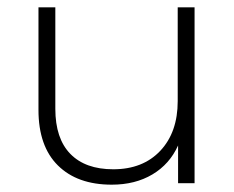

<svg xmlns="http://www.w3.org/2000/svg" viewBox="-20 -500 639 524"><path d="M511 -480V0H466V-103Q443 -52 396 -24Q349 4 285 4Q191 4 138 -48.5Q85 -101 85 -200V-480H131V-203Q131 -122 172 -80Q213 -38 289 -38Q370 -38 417.5 -88.5Q465 -139 465 -224V-480Z"/></svg>

Font: Montserrat Ace
Style: Light
Weight: 300
Designer: Julieta Ulanovsky
Foundry: Julieta Ulanovsky
Version: Version 1